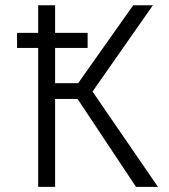

<svg xmlns="http://www.w3.org/2000/svg" viewBox="-20 -725 655 745"><path d="M573.3 -704.6 339 -369.7 592.8 0H507.7L281 -341H193.8V0H128.2V-539H46.2V-597.4H128.2V-704.6H193.8V-597.4H320V-539H193.8V-402.1H283.1L496.9 -704.6Z"/></svg>

Font: Fira Code Fixed Light
Style: Regular
Weight: 300
Monospace: yes
Designer: Carrois Corporate, Edenspiekermann AG, Nikita Prokopov
Foundry: Carrois Corporate, Edenspiekermann AG, Nikita Prokopov
Version: Version 5.002